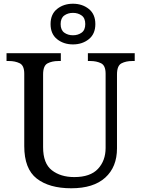

<svg xmlns="http://www.w3.org/2000/svg" viewBox="-20 -999 757 1029"><path d="M362 10Q244 10 177 -42Q110 -94 110 -216V-604Q110 -648 85.5 -660Q61 -672 28 -672H15V-714H306V-672H293Q259 -672 235 -659.5Q211 -647 211 -600V-210Q211 -123 258 -86.5Q305 -50 378 -50Q464 -50 505 -94Q546 -138 546 -206V-604Q546 -648 521.5 -660Q497 -672 464 -672H451V-714H702V-672H689Q655 -672 631 -659.5Q607 -647 607 -600V-204Q607 -104 544 -47Q481 10 362 10ZM371 -761Q321 -761 286 -789Q251 -817 251 -870Q251 -923 286 -951Q321 -979 371 -979Q421 -979 456 -951Q491 -923 491 -870Q491 -817 456 -789Q421 -761 371 -761ZM371 -810Q398 -810 417.5 -824Q437 -838 437 -870Q437 -902 417.5 -916Q398 -930 371 -930Q344 -930 324.5 -916Q305 -902 305 -870Q305 -838 324.5 -824Q344 -810 371 -810Z"/></svg>

Font: Noto Serif Oriya
Style: Regular
Weight: 400
Designer: David Williams
Foundry: Google LLC, David Williams
Version: Version 1.051; ttfautohint (v1.8.4.7-5d5b)